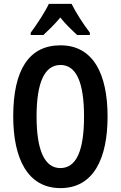

<svg xmlns="http://www.w3.org/2000/svg" viewBox="-20 -957 620 987"><path d="M348 -937H231C213 -898 170 -832 138 -789V-777H203C224 -797 260 -830 290 -867C318 -831 352 -800 377 -777H442V-789C406 -836 370 -893 348 -937ZM533 -358C533 -577 459 -724 291 -724C131 -724 48 -601 48 -359C48 -142 122 10 291 10C459 10 533 -139 533 -358ZM168 -358C168 -533 209 -623 291 -623C371 -623 412 -536 412 -358C412 -179 371 -93 290 -93C210 -93 168 -183 168 -358Z"/></svg>

Font: Noto Sans Gujarati ExtraCondensed SemiBold
Style: Regular
Weight: 600
Width: 2
Designer: Jelle Bosma - Monotype Design Team, Universal Thirst
Foundry: Monotype Imaging Inc.
Version: Version 2.106